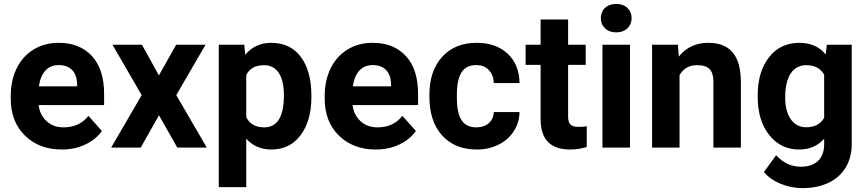

<svg xmlns="http://www.w3.org/2000/svg" viewBox="-20 -758 4448 986"><path d="M297.4 9.8C341.3 9.8 381.3 1.5 417.5 -15.6C453.6 -32.2 482.4 -55.7 503.4 -85.4L434.1 -163.1C403.3 -123.5 360.8 -104 306.6 -104C271.5 -104 242.7 -114.3 219.7 -135.3C196.8 -156.2 182.6 -183.6 178.2 -218.3H514.6V-275.9C514.6 -359.4 494.1 -424.3 452.6 -469.7C411.1 -515.1 354 -538.1 281.7 -538.1C233.4 -538.1 190.9 -526.9 153.3 -504.4C115.7 -481.4 86.4 -449.2 65.9 -407.7C45.4 -365.7 35.2 -318.4 35.2 -265.1V-251.5C35.2 -172.4 59.6 -108.9 108.4 -61.5C156.7 -14.2 219.7 9.8 297.4 9.8ZM281.2 -423.8C341.3 -423.8 374.5 -388.2 376 -325.7V-314.5H179.7C189.5 -384.8 225.1 -423.8 281.2 -423.8Z M709 -528.3H557.6L707.5 -269.5L550.8 0H702.6L796.4 -166L890.6 0H1042L885.3 -269.5L1035.6 -528.3H884.8L795.9 -370.6Z M1579.1 -266.6C1579.1 -351.1 1561 -417.5 1524.9 -465.8C1488.8 -514.2 1438 -538.1 1373 -538.1C1317.9 -538.1 1273.4 -517.6 1239.3 -476.6L1234.4 -528.3H1103.5V203.1H1244.6V-45.9C1277.3 -8.8 1320.8 9.8 1374 9.8C1437 9.8 1486.8 -14.6 1523.9 -64C1560.5 -112.8 1579.1 -177.7 1579.1 -259.3ZM1438 -269.5C1438 -159.2 1404.3 -104 1336.9 -104C1292.5 -104 1261.7 -121.6 1244.6 -156.2V-372.6C1261.2 -406.2 1291.5 -423.3 1335.9 -423.3C1402.3 -423.3 1438 -367.7 1438 -269.5Z M1909.7 9.8C1953.6 9.8 1993.7 1.5 2029.8 -15.6C2065.9 -32.2 2094.7 -55.7 2115.7 -85.4L2046.4 -163.1C2015.6 -123.5 1973.1 -104 1918.9 -104C1883.8 -104 1855 -114.3 1832 -135.3C1809.1 -156.2 1794.9 -183.6 1790.5 -218.3H2127V-275.9C2127 -359.4 2106.4 -424.3 2064.9 -469.7C2023.4 -515.1 1966.3 -538.1 1894 -538.1C1845.7 -538.1 1803.2 -526.9 1765.6 -504.4C1728 -481.4 1698.7 -449.2 1678.2 -407.7C1657.7 -365.7 1647.5 -318.4 1647.5 -265.1V-251.5C1647.5 -172.4 1671.9 -108.9 1720.7 -61.5C1769 -14.2 1832 9.8 1909.7 9.8ZM1893.6 -423.8C1953.6 -423.8 1986.8 -388.2 1988.3 -325.7V-314.5H1792C1801.8 -384.8 1837.4 -423.8 1893.6 -423.8Z M2426.8 -104C2358.9 -104 2326.2 -147.9 2326.2 -256.8V-271.5C2326.2 -378.9 2359.9 -423.8 2425.8 -423.8C2452.6 -423.8 2474.1 -415.5 2490.2 -398.4C2506.3 -381.3 2515.1 -358.9 2515.6 -331.5H2647.9C2647.5 -394 2627 -444.3 2587.4 -481.9C2547.4 -519.5 2494.1 -538.1 2428.2 -538.1C2352.5 -538.1 2293.5 -513.7 2250 -465.3C2206.5 -417 2185.1 -352.1 2185.1 -270.5V-261.2C2185.1 -176.8 2207 -110.4 2250.5 -62.5C2293.9 -14.2 2353.5 9.8 2429.2 9.8C2469.7 9.8 2506.3 1.5 2540 -15.1C2573.2 -31.2 2599.6 -54.7 2618.7 -84.5C2637.7 -114.3 2647.5 -147 2647.9 -182.6H2515.6C2515.1 -158.7 2506.3 -139.6 2490.2 -125.5C2474.1 -111.3 2452.6 -104 2426.8 -104Z M2756.3 -658.2V-528.3H2679.2V-424.8H2756.3V-140.1C2758.3 -40 2808.6 9.8 2907.7 9.8C2937 9.8 2965.3 5.4 2993.2 -2.9V-109.9C2981 -107.4 2967.3 -106.4 2951.7 -106.4C2909.2 -106.4 2897.5 -122.1 2897.5 -161.1V-424.8H2987.8V-528.3H2897.5V-658.2Z M3065.4 -665C3065.4 -643.6 3072.8 -626 3087.4 -612.3C3101.6 -598.6 3120.6 -591.8 3144.5 -591.8C3168.5 -591.8 3187.5 -598.6 3202.1 -612.3C3216.3 -626 3223.6 -643.6 3223.6 -665C3223.6 -686 3216.3 -703.6 3202.1 -717.3C3188 -731 3168.5 -737.8 3144.5 -737.8C3095.7 -737.8 3065.4 -707.5 3065.4 -665ZM3215.3 -528.3H3073.7V0H3215.3Z M3328.6 -528.3V0H3469.7V-372.6C3489.7 -406.2 3519.5 -423.3 3559.1 -423.3C3619.6 -423.3 3643.6 -397.9 3643.6 -337.9V0H3784.7V-341.3C3783.2 -472.2 3729.5 -538.1 3617.7 -538.1C3554.2 -538.1 3503.4 -514.6 3465.8 -467.3L3461.4 -528.3Z M3871.1 -262.2C3871.1 -180.2 3890.6 -114.3 3930.2 -64.9C3969.2 -15.1 4020.5 9.8 4084 9.8C4137.2 9.8 4179.7 -8.8 4212.4 -45.4V-17.1C4212.4 56.6 4168.5 98.1 4093.8 98.1C4043.5 98.1 4001 78.6 3965.8 39.1L3903.3 125C3922.4 149.4 3950.2 169.4 3986.8 185.1C4023.4 200.2 4061.5 208 4100.1 208C4151.4 208 4195.8 199.2 4233.9 181.2C4310.1 145.5 4354 74.7 4354 -17.6V-528.3H4226.1L4220.2 -478.5C4188 -518.1 4143.1 -538.1 4085 -538.1C4019.5 -538.1 3967.8 -513.2 3929.2 -463.9C3890.6 -414.6 3871.1 -349.1 3871.1 -268.1ZM4012.2 -257.8C4012.2 -367.7 4053.2 -423.3 4121.1 -423.3C4163.1 -423.3 4193.4 -407.2 4212.4 -375V-152.8C4193.8 -120.6 4163.1 -104.5 4120.1 -104.5C4086.4 -104.5 4060.1 -118.2 4041 -145.5C4022 -172.4 4012.2 -210 4012.2 -257.8Z"/></svg>

Font: Roboto
Style: Bold
Weight: 700
Designer: Google
Version: Version 2.137; 2017